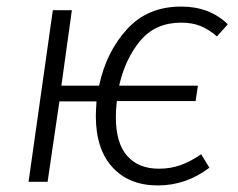

<svg xmlns="http://www.w3.org/2000/svg" viewBox="-20 -554 725 585"><path d="M343 -293H583L576 -246H336Q333 -221 333 -197Q333 -118 367.5 -79Q402 -40 464 -40Q500 -40 530.5 -51Q561 -62 593 -84L618 -43Q547 11 461 11Q373 11 322.5 -44.5Q272 -100 272 -200Q272 -215 274 -245H161L125 0H67L141 -523H199L167 -293H282Q303 -394 366 -464Q429 -534 532 -534Q619 -534 674 -480L641 -443Q617 -464 591.5 -474.5Q566 -485 532 -485Q454 -485 408 -430.5Q362 -376 343 -293Z"/></svg>

Font: FiraGO Light
Style: Italic
Weight: 300
Italic angle: -8°
Designer: bBox Type GmbH
Foundry: bBox Type GmbH
Version: Version 1.001